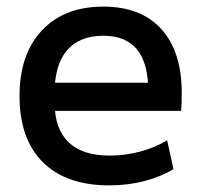

<svg xmlns="http://www.w3.org/2000/svg" viewBox="-20 -550 606 580"><path d="M310 10Q180 10 109.5 -60Q39 -130 39 -260Q39 -386 106.5 -458Q174 -530 292 -530Q406 -530 467.5 -462Q529 -394 529 -269Q529 -256 528.5 -240Q528 -224 527 -215H99V-300H445L428 -274Q428 -359 394 -400.5Q360 -442 292 -442Q220 -442 182.5 -398Q145 -354 145 -270V-240Q145 -161 187 -120.5Q229 -80 311 -80Q358 -80 403 -92Q448 -104 485 -126L504 -39Q466 -16 416 -3Q366 10 310 10Z"/></svg>

Font: M PLUS 2 Thin Medium
Style: Regular
Weight: 500
Version: Version 1.001